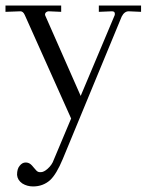

<svg xmlns="http://www.w3.org/2000/svg" viewBox="-38 -438 536 697"><path d="M474.1 -418V-395L429.2 -397Q413.6 -397 403.8 -377.9L189.9 139.2Q167 194.3 144 215.8Q118.2 238.8 82 238.8Q60.5 238.8 43 228Q25.4 215.8 23.9 196.8Q23.9 174.8 33.2 164.1Q42.5 151.9 55.2 151.9Q65.4 151.9 73.2 158.2Q77.1 161.1 85 170.9Q95.2 184.1 101.1 186Q104 187 109.9 187Q121.1 187 134.8 174.8Q150.9 160.6 157.2 142.1L220.2 -7.8L51.8 -383.8Q45.9 -397 36.1 -397L-18.1 -395V-418H184.1V-395L139.2 -397Q132.8 -397 127.9 -392.1Q123.5 -386.2 127 -379.9L254.9 -89.8L377.9 -381.8Q378.9 -382.8 378.9 -388.2Q378.9 -397 368.2 -397L320.8 -395V-418Z"/></svg>

Font: Unna Light
Style: Regular
Weight: 300
Designer: Jorge de Buen Unna
Foundry: Omnibus-Type
Version: Version 2.007;PS 002.007;hotconv 1.0.88;makeotf.lib2.5.64775